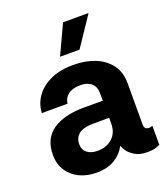

<svg xmlns="http://www.w3.org/2000/svg" viewBox="-143 -878 865 989"><g transform="rotate(-20 290.0 -383.5)"><path d="M216.3 9.9Q164.4 9.9 123.4 -9.9Q82.4 -29.8 58.8 -66.2Q35.2 -102.6 35.2 -152.7Q35.2 -241.8 98 -285Q160.9 -328.1 271 -327.8H372.2V-371.4Q372.2 -404.1 350.7 -423.3Q329.2 -442.5 290.5 -442.5Q246.8 -442.5 223 -423.7Q199.2 -404.8 196.7 -375.4L55.4 -375Q57.9 -425.1 86.6 -465.4Q115.4 -505.7 167.6 -529.5Q219.8 -553.3 291.9 -552.9Q356.5 -553.3 409.1 -532.5Q461.6 -511.7 492.5 -470.7Q523.4 -429.7 523.4 -368.3L523.1 -142.8Q523.1 -120.4 538 -116.3Q552.9 -112.2 565.3 -118.3H568.2V-14.2Q566.8 -14.2 549.4 -7.1Q532 0 498.2 0Q456.7 0 430.6 -16Q404.5 -32 392.2 -50.2Q380 -68.5 380 -75.3V-76H375.7Q356.2 -38.4 316.4 -14.2Q276.6 9.9 216.3 9.9ZM259.2 -94.1Q309.7 -94.1 341.3 -123.2Q372.9 -152.3 372.9 -201.7V-233.7H287.6Q230.1 -233.3 205.8 -212.9Q181.5 -192.5 181.5 -158.7Q181.5 -127.5 202.9 -110.8Q224.4 -94.1 259.2 -94.1ZM242.9 -615.8 318.2 -777.3H458.1L349.8 -615.8Z"/></g></svg>

Font: Inter Zeller
Style: Bold
Weight: 700
Designer: Rasmus Andersson; Joe Bland
Foundry: zeller
Version: Version 3.015;git-dec3a8cb1